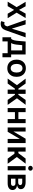

<svg xmlns="http://www.w3.org/2000/svg" viewBox="2389 -3191 1015 5833"><g transform="rotate(90 2896.5 -274.5)"><path d="M532 0H396.7L281.2 -196.4L166.9 0H30.5L196.7 -272.7L34.8 -545.5H171.2L281.2 -344.1L393.1 -545.5H529.1L364.7 -272.7Z M703.8 212.4Q657.3 212.4 622.9 197.8L652.7 94.8Q677.2 102.6 698.2 102.6Q722.3 102.6 739.7 90.6Q757.1 78.5 770.2 46.2L783 11.4L585.2 -545.5H721.6L847.3 -133.5H853L979 -545.5H1115.8L895.6 71Q884.2 103 867 129.1Q849.8 155.2 826 173.7Q802.2 192.1 771.7 202.2Q741.1 212.4 703.8 212.4Z M1719.5 158.4H1595.2V0H1238.3V158.4H1111.9V-105.8H1155.2Q1189.3 -133.9 1203.5 -197.8Q1210.9 -230.1 1216.3 -269Q1221.6 -307.9 1225.1 -354.4L1240.8 -545.5H1634.9V-105.8H1719.5ZM1512.1 -105.8V-441.8H1352.3L1343.7 -354.4Q1337.4 -267.8 1324.9 -205.8Q1312.5 -143.8 1287.3 -105.8Z M2052.9 10.7Q1970.5 10.7 1912.6 -24.9Q1855.1 -60.4 1823.9 -123.2Q1791.5 -186.4 1791.5 -270.6Q1791.5 -412.3 1878.6 -491.1Q1946.4 -552.6 2052.9 -552.6Q2094.8 -552.6 2130.3 -542.8Q2165.8 -533 2194.6 -515.4Q2223.4 -497.9 2245.4 -473.2Q2267.4 -448.5 2282.3 -418.7Q2314.3 -355.1 2314.3 -270.6Q2314.3 -182.9 2281.6 -120.7Q2248.9 -58.9 2191.9 -24.1Q2134.9 10.7 2052.9 10.7ZM2053.6 -92.3Q2087 -91.6 2111.5 -105.8Q2136 -120 2152 -144.5Q2168 -169 2176 -201.7Q2183.9 -234.4 2183.9 -271Q2183.9 -305.8 2176.7 -338.2Q2169.4 -370.7 2153.6 -395.8Q2137.8 -420.8 2113.1 -435.7Q2088.4 -450.6 2053.6 -450.6Q2030.5 -450.6 2011.9 -444.1Q1993.3 -437.5 1978.7 -425.8Q1964.1 -414.1 1953.7 -397.5Q1943.2 -381 1936.4 -361.5Q1921.9 -320 1921.9 -271Q1921.9 -235.8 1929.3 -203.5Q1936.8 -171.2 1952.6 -146.5Q1968.4 -121.8 1993.4 -107.1Q2018.5 -92.3 2053.6 -92.3Z M3166.2 0H3014.6L2859.4 -220.2H2831V0H2702.4V-220.2H2674L2518.1 0H2366.5L2567.8 -281.6L2368.3 -545.5H2516.7L2671.9 -325.6H2702.4V-545.5H2831V-325.6H2860.8L3016 -545.5H3164.4L2965.9 -281.6Z M3721.6 0H3598V-220.5H3386.7V0H3262.8V-545.5H3386.7V-326H3598V-545.5H3721.6Z M4326 0H4201.7V-371.8L3984 0H3851.6V-545.5H3975.5V-174L4193.9 -545.5H4326Z M4954.2 0H4798.7L4649.1 -205.6H4586.3V0H4457.7V-545.5H4586.3V-325.3H4633.2L4797.2 -545.5H4952.1L4750 -277.7Z M5155.5 0H5027V-545.5H5155.5ZM5091.6 -622.9Q5060.7 -622.9 5038.7 -642.8Q5017 -663 5017 -692.5Q5017 -722.7 5039.1 -742.5Q5061.8 -762.4 5091.6 -762.4Q5106.2 -762.4 5119.5 -757.3Q5132.8 -752.1 5143.1 -742.9Q5153.4 -733.7 5159.6 -720.7Q5165.8 -707.7 5165.8 -692.5Q5165.8 -662.6 5143.8 -642.8Q5121.8 -622.9 5091.6 -622.9Z M5551.8 0H5287.6V-545.5H5516.7Q5560.7 -545.5 5599.3 -536.4Q5637.8 -527.3 5666.2 -509.2Q5694.6 -491.1 5710.6 -463.6Q5726.6 -436.1 5726.2 -398.8Q5726.2 -374.6 5717.7 -355.8Q5709.2 -337 5693.5 -322.8Q5677.9 -308.6 5656.2 -299.2Q5634.6 -289.8 5608 -285.2Q5639.2 -282 5665.8 -271.5Q5692.5 -261 5711.8 -243.8Q5731.2 -226.6 5742 -202.4Q5752.8 -178.3 5752.8 -148.1Q5752.8 -80.6 5700.3 -40.1Q5647.4 0 5551.8 0ZM5551.8 -101.2Q5589.5 -101.2 5608.7 -118.6Q5627.8 -136 5627.8 -164.1Q5627.8 -180.4 5622.9 -193.7Q5617.9 -207 5608.3 -216.6Q5598.7 -226.2 5584.5 -231.4Q5570.3 -236.5 5551.8 -236.5H5408V-101.2ZM5519.2 -319.6Q5556.1 -319.6 5579.5 -335.6Q5603 -351.6 5603 -382.5Q5603 -397.7 5596.4 -408.9Q5589.8 -420.1 5578.5 -427.6Q5567.1 -435 5551.1 -438.7Q5535.2 -442.5 5516.7 -442.5H5408V-319.6Z"/></g></svg>

Font: Linik Sans SemiBold
Style: Regular
Weight: 600
Designer: Fonts by Rasmus Andersson / Changes by Cristiano Sobral with parts from Marc Monis
Foundry: rsms
Version: Version 3.020; ttfautohint (v1.6)